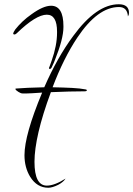

<svg xmlns="http://www.w3.org/2000/svg" viewBox="-20 -639 626 902"><path d="M207 243Q154 243 122 192Q95 148 95 90Q95 -5 178 -204Q170 -204 131 -201Q118 -200 106.5 -200Q95 -200 86 -200Q78 -200 67 -207Q55 -214 52 -221Q54 -223 54 -223Q102 -227 188 -229Q249 -369 324 -470Q433 -619 538 -619Q586 -619 586 -578Q586 -569 581 -562Q578 -606 539 -606Q439 -606 343 -462Q279 -366 227 -229Q279 -228 318 -226Q357 -224 382 -219Q388 -218 388 -215Q388 -210 377 -210Q344 -210 304.5 -209Q265 -208 219 -206Q180 -101 161 -19Q142 63 142 121Q142 233 200 233Q218 233 240.5 224.5Q263 216 288 200Q278 216 254 229Q226 243 207 243ZM214 -315Q210 -315 210 -320Q210 -318 223 -355Q235 -389 241.5 -422Q248 -455 248 -486V-490Q248 -570 200 -570Q149 -570 59 -483Q53 -477 48 -477Q42 -477 42 -482Q42 -486 52 -501Q67 -520 86 -538Q105 -556 128 -572Q183 -612 220 -612Q278 -612 278 -516V-512Q278 -484 268 -445.5Q258 -407 238 -357Q235 -348 224 -325Q220 -315 214 -315ZM210 -320Q210 -320 210 -320Z"/></svg>

Font: Ruthie
Style: Regular
Weight: 400
Designer: Robert E. Leuschke
Foundry: Robert E. Leuschke
Version: Version 1.012